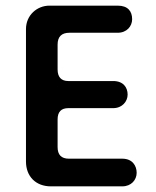

<svg xmlns="http://www.w3.org/2000/svg" viewBox="-20 -660 552 680"><path d="M413 0C445 0 464 -23 464 -48C464 -73 449 -98 413 -98H224C197 -98 184 -112 184 -139V-237C184 -264 197 -277 222 -277H381C413 -277 432 -301 432 -325C432 -350 417 -373 381 -373H222C197 -373 184 -387 184 -414V-502C184 -530 198 -544 226 -544H397C429 -544 448 -567 448 -592C448 -620 433 -640 397 -640H155C111 -640 72 -606 72 -557V-88C72 -35 107 0 160 0Z"/></svg>

Font: Dongle
Style: Regular
Weight: 400
Designer: Yanghee Ryu
Foundry: Yanghee Ryu
Version: Version 2.000